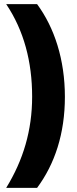

<svg xmlns="http://www.w3.org/2000/svg" viewBox="-20 -754 376 932"><path d="M295 -284C295 -465 244 -620 160 -734H10C96 -606 136 -454 136 -285C136 -121 93 23 10 158H160C246 42 295 -105 295 -284Z"/></svg>

Font: Noto Sans Condensed Black
Style: Regular
Weight: 900
Width: 3
Designer: Monotype Design Team
Foundry: Monotype Imaging Inc.
Version: Version 2.013